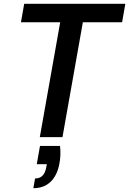

<svg xmlns="http://www.w3.org/2000/svg" viewBox="-20 -720 678 1008"><path d="M189 0 296 -603H90L107 -700H638L621 -603H415L308 0ZM155 268 164 217Q189 217 203.5 202Q218 187 223 157L226 142H173L190 46H295Q298 70 297 94Q296 118 292 138Q281 200 246 234Q211 268 155 268Z"/></svg>

Font: DM Sans 10pt SemiBold
Style: Italic
Weight: 600
Italic angle: -10°
Version: Version 4.004;gftools[0.9.30]